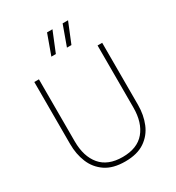

<svg xmlns="http://www.w3.org/2000/svg" viewBox="-228 -1115 1151 1259"><g transform="rotate(-30 347.0 -485.0)"><path d="M304 -828H270L325 -980H366ZM422 -828H388L443 -980H484ZM347 10Q255 10 198.5 -28.5Q142 -67 116 -130.5Q90 -194 90 -270V-740H125V-270Q125 -156 180.5 -90Q236 -24 347 -24Q458 -24 513.5 -90Q569 -156 569 -270V-740H604V-270Q604 -194 578 -130.5Q552 -67 495.5 -28.5Q439 10 347 10Z"/></g></svg>

Font: Be Vietnam Pro Thin
Style: Regular
Weight: 100
Designer: Lam Bao, Tony Le, Vietanh Nguyen
Foundry: Yellow Type Foundry
Version: Version 1.002; ttfautohint (v1.8.3)